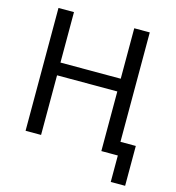

<svg xmlns="http://www.w3.org/2000/svg" viewBox="-127 -840 1018 1109"><g transform="rotate(15 382.0 -285.5)"><path d="M177.7 -732.4V-430.7H538.1V-732.4H630.9V-78.1H722.7V160.2H636.7V2H624H594.7H538.1V-354.5H177.7V2H85V-732.4Z"/></g></svg>

Font: Gen Shin Gothic Regular
Style: Regular
Weight: 400
Designer: [Source Han Sans]
Ryoko NISHIZUKA  (kana & ideographs); Paul D. Hunt (Latin, Greek & Cyrillic); Wenlong ZHANG  (bopomofo
Version: Version 1.002.20150607